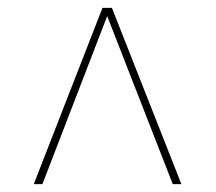

<svg xmlns="http://www.w3.org/2000/svg" viewBox="-20 -734 550 489"><path d="M66 -265 241 -714H265L442 -265H420L253 -693L88 -265Z"/></svg>

Font: Noto Serif Display SemiCondensed
Style: Bold Italic
Weight: 700
Width: 4
Italic angle: -12°
Designer: Monotype Design Team
Foundry: Monotype Imaging Inc.
Version: Version 2.009